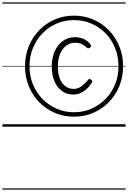

<svg xmlns="http://www.w3.org/2000/svg" viewBox="-20 -1053 1064 1596"><path d="M595 -83Q509 -83 435 -115Q361 -147 305.5 -204Q250 -261 219 -337.5Q188 -414 188 -503Q188 -592 219 -668Q250 -744 305.5 -801.5Q361 -859 435 -891Q509 -923 595 -923Q681 -923 755 -891Q829 -859 885 -801.5Q941 -744 972 -668Q1003 -592 1003 -503Q1003 -414 972 -337.5Q941 -261 885 -204Q829 -147 755 -115Q681 -83 595 -83ZM595 -120Q673 -120 740 -149.5Q807 -179 858 -231Q909 -283 937 -352.5Q965 -422 965 -503Q965 -583 937 -653Q909 -723 858 -775.5Q807 -828 740 -857Q673 -886 595 -886Q518 -886 450.5 -857Q383 -828 332.5 -775.5Q282 -723 253.5 -653Q225 -583 225 -503Q225 -422 253.5 -352.5Q282 -283 332.5 -231Q383 -179 450.5 -149.5Q518 -120 595 -120ZM590 -267Q535 -267 494.5 -296.5Q454 -326 432 -379Q410 -432 410 -500Q410 -570 434 -625Q458 -680 502 -712Q546 -744 605 -744Q640 -744 674 -730Q708 -716 734 -681Q740 -675 737.5 -669Q735 -663 729 -658Q723 -652 716 -651.5Q709 -651 704 -655Q685 -674 660 -686Q635 -698 605 -698Q563 -698 530.5 -673.5Q498 -649 479.5 -605Q461 -561 461 -500Q461 -440 478 -398.5Q495 -357 524.5 -335.5Q554 -314 591 -314Q628 -314 659 -337Q690 -360 713 -390Q718 -397 724 -396.5Q730 -396 738 -390Q745 -385 746.5 -379.5Q748 -374 745 -369Q726 -337 701 -314Q676 -291 647.5 -279Q619 -267 590 -267ZM0 513H1024V523H0ZM0 -20H1024V0H0ZM0 -505H1024V-500H0ZM0 -1033H1024V-1023H0Z"/></svg>

Font: Playwrite IN Guides
Style: Regular
Weight: 400
Designer: Veronika Burian, José Scaglione
Foundry: TypeTogether
Version: Version 1.003